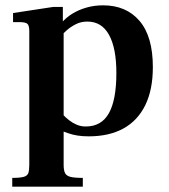

<svg xmlns="http://www.w3.org/2000/svg" viewBox="-20 -501 633 721"><path d="M26 200V167Q56 167 69.5 163Q83 159 86.5 148.5Q90 138 90 118V-384Q90 -404 83.5 -411Q77 -418 52 -418H29V-452L180 -475H216V-421H219V118Q219 138 224 148.5Q229 159 244 163Q259 167 291 167V200ZM313 11Q290 11 271 8Q252 5 233.5 -1.5Q215 -8 194 -17V-97Q203 -85 214.5 -72.5Q226 -60 239.5 -49.5Q253 -39 268.5 -32.5Q284 -26 302 -26Q361 -26 389 -76Q417 -126 417 -227Q417 -320 389.5 -370Q362 -420 308 -420Q284 -420 264.5 -410Q245 -400 231.5 -388Q218 -376 211 -369V-415Q228 -435 251.5 -449.5Q275 -464 304.5 -472.5Q334 -481 367 -481Q454 -481 504 -422.5Q554 -364 554 -249Q554 -164 525.5 -106Q497 -48 443.5 -18.5Q390 11 313 11Z"/></svg>

Font: Frank Ruhl Libre SemiBold
Style: Regular
Weight: 600
Designer: Yanek Iontef
Foundry: Fontef
Version: Version 6.003;gftools[0.9.30]